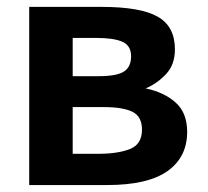

<svg xmlns="http://www.w3.org/2000/svg" viewBox="-20 -532 598 552"><path d="M518.1 -152.8Q518.1 -80.1 461.4 -40Q404.8 0 288.1 0H64V-512.2H272Q383.8 -512.2 433.3 -484.1Q482.9 -456.1 482.9 -390.1Q482.9 -346.2 457.5 -319.1Q432.1 -292 398.9 -277.8Q451.2 -267.1 484.6 -237.5Q518.1 -208 518.1 -152.8ZM356.9 -370.1Q356.9 -400.9 332 -411.9Q307.1 -422.9 257.8 -422.9H189V-313H263.2Q315.9 -313 336.4 -326.4Q356.9 -339.8 356.9 -370.1ZM388.2 -159.2Q388.2 -196.8 361.1 -210.4Q334 -224.1 277.8 -224.1H189V-89.8H262.2Q318.8 -89.8 353.5 -103.5Q388.2 -117.2 388.2 -159.2Z"/></svg>

Font: Clear Sans
Style: Bold
Weight: 700
Foundry: Intel Corporation
Version: Version 1.00